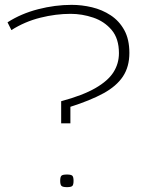

<svg xmlns="http://www.w3.org/2000/svg" viewBox="-20 -770 589 791"><path d="M232 -262V-353Q321 -377 373 -407Q425 -437 447.5 -472.5Q470 -508 470 -551Q470 -611 440 -646.5Q410 -682 364 -697.5Q318 -713 271 -713Q210 -713 146 -697Q82 -681 27 -646L11 -678Q67 -714 137 -732Q207 -750 275 -750Q317 -750 359 -740Q401 -730 436 -707Q471 -684 492 -646Q513 -608 513 -552Q513 -495 486.5 -455Q460 -415 406 -385.5Q352 -356 270 -330V-262ZM228 -25Q228 -41 233 -46Q238 -51 256 -51Q273 -51 278 -46Q283 -41 283 -25Q283 -9 278 -4Q273 1 256 1Q239 1 233.5 -4Q228 -9 228 -25Z"/></svg>

Font: Georama Extended ExtraLight
Style: Regular
Weight: 200
Width: 7
Designer: Jean-Baptiste Levee
Foundry: Production Type
Version: Version 1.000